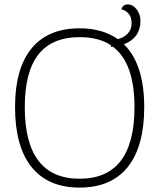

<svg xmlns="http://www.w3.org/2000/svg" viewBox="-20 -838 720 868"><path d="M632 -354Q632 -176 557.5 -83Q483 10 340 10Q197 10 122.5 -83Q48 -176 48 -354Q48 -528 122.5 -619Q197 -710 340 -710Q443 -710 513 -661Q540 -668 557.5 -686.5Q575 -705 575 -733Q575 -760 562 -775.5Q549 -791 529 -796Q531 -806 538.5 -812Q546 -818 557 -818Q581 -818 598 -795.5Q615 -773 615 -743Q615 -705 595.5 -678Q576 -651 540 -638Q632 -548 632 -354ZM588 -354Q588 -554 490 -627Q488 -626 482 -626V-633Q427 -670 340 -670Q215 -670 153.5 -591.5Q92 -513 92 -354Q92 -30 340 -30Q588 -30 588 -354Z"/></svg>

Font: Krub ExtraLight
Style: Regular
Weight: 275
Designer: Ekaluck Peanpanawate
Foundry: Cadson Demak Co.,Ltd.
Version: Version 1.000; ttfautohint (v1.6)